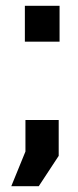

<svg xmlns="http://www.w3.org/2000/svg" viewBox="-20 -534 270 664"><path d="M66 -514V-390H186V-514ZM19 110H114L183 5V-119H68V-10Z"/></svg>

Font: Fervojo
Style: Bold
Weight: 700
Designer: kohakuno
Version: ver.1.0